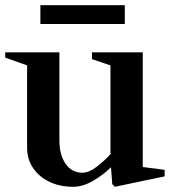

<svg xmlns="http://www.w3.org/2000/svg" viewBox="-31 -701 654 737"><path d="M250 16Q199 16 159 -3Q119 -22 96 -56Q73 -90 73 -134V-450L-11 -480V-500H197V-162Q197 -106 221 -72Q245 -38 285 -38Q310 -38 339 -60Q368 -82 393 -109V-450L322 -474V-500H517V-60L601 -49V-24L410 16L400 6L395 -59Q366 -30 326.5 -7Q287 16 250 16ZM124 -609V-681H448V-609Z"/></svg>

Font: Wittgenstein Semibold
Style: Regular
Weight: 600
Designer: Jörg Drees
Foundry: Jörg Drees
Version: Version 1.303; ttfautohint (v1.8.4.7-5d5b)